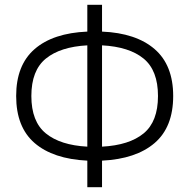

<svg xmlns="http://www.w3.org/2000/svg" viewBox="-20 -748 784 796"><path d="M342 28V-82Q200 -89 123.5 -155Q47 -221 47 -350Q47 -478 123.5 -544.5Q200 -611 342 -617V-728H403V-617Q544 -611 621 -544.5Q698 -478 698 -350Q698 -221 621 -155Q544 -89 403 -82V28ZM342 -140V-560Q230 -554 170 -505Q110 -456 110 -350Q110 -244 170 -195Q230 -146 342 -140ZM403 -140Q516 -146 575.5 -195Q635 -244 635 -350Q635 -456 575.5 -505Q516 -554 403 -560Z"/></svg>

Font: Zen Kaku Gothic New
Style: Regular
Weight: 400
Designer: Yoshimichi Ohira
Foundry: Positype
Version: Version 1.001